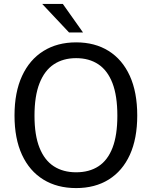

<svg xmlns="http://www.w3.org/2000/svg" viewBox="-20 -949 774 979"><path d="M368.2 10Q271.6 10 201 -33.5Q130.5 -76.9 92.2 -159.6Q54 -242.2 54 -360Q54 -478.6 92.5 -561.8Q131 -645.1 201.6 -689Q272.2 -733 368.2 -733Q464 -733 534 -689.2Q604 -645.4 641.9 -562.2Q679.8 -478.9 679.8 -360Q679.8 -242.4 642.2 -159.8Q604.5 -77.2 534.5 -33.6Q464.6 10 368.2 10ZM368.2 -70.5Q435.1 -70.5 482.1 -101.1Q529.1 -131.7 553.8 -195.7Q578.4 -259.6 578.4 -359Q578.4 -460.1 553.5 -525Q528.5 -589.8 481.5 -621.1Q434.5 -652.5 368.2 -652.5Q302 -652.5 254.5 -621Q207 -589.5 181.5 -524.5Q155.9 -459.5 155.9 -359Q155.9 -259.3 181.5 -195.5Q207 -131.7 254.5 -101.1Q302 -70.5 368.2 -70.5ZM300.3 -929H195.1L332 -783.5H403.3Z"/></svg>

Font: Public Sans Thin
Style: Regular
Weight: 100
Designer: The Public Sans project authors (U.S. Web Design System). Libre Franklin designed by Pablo Impallari and Rodrigo Fuenzal
Version: Version 1.008